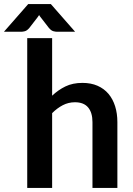

<svg xmlns="http://www.w3.org/2000/svg" viewBox="-74 -932 658 952"><path d="M0 0ZM61 0V-743H184.5V-457.5Q214.5 -486 250.5 -503.5Q286.5 -521 335 -521Q377 -521 409.5 -506.8Q442 -492.5 463.8 -466.8Q485.5 -441 496.8 -405.2Q508 -369.5 508 -326.5V0H384.5V-326.5Q384.5 -373.5 363 -399.2Q341.5 -425 297.5 -425Q265.5 -425 237.5 -410.5Q209.5 -396 184.5 -371V0ZM298.5 -774.5H209Q201.5 -774.5 190.8 -777.2Q180 -780 168.5 -793.5L127.5 -846.5Q125 -849 123.2 -852Q121.5 -855 120 -857.5L112.5 -846.5L71.5 -793.5Q60 -780 49.2 -777.2Q38.5 -774.5 31 -774.5H-54.5L66 -912H178Z"/></svg>

Font: Lato
Style: Bold
Weight: 700
Designer: Lukasz Dziedzic
Foundry: tyPoland Lukasz Dziedzic
Version: Version 2.007; 2014-02-27